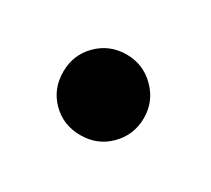

<svg xmlns="http://www.w3.org/2000/svg" viewBox="-46 -190 295 268"><g transform="rotate(30 101.0 -56.0)"><path d="M33.2 -56.2Q33.2 -83.5 51.8 -102.1Q70.8 -121.1 98.1 -121.1Q125 -121.1 144 -102.1Q163.1 -83 163.1 -56.2Q163.1 -28.8 144 -9.8Q125.5 8.8 98.1 8.8Q70.3 8.8 51.8 -9.8Q33.2 -28.3 33.2 -56.2Z"/></g></svg>

Font: SimahzazaarabicW05-Bold
Style: Regular
Weight: 700
Designer: Ahmed zaza
Foundry: Ahmed zaza
Version: Version 1.001